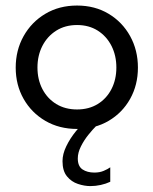

<svg xmlns="http://www.w3.org/2000/svg" viewBox="-20 -442 540 676"><path d="M251.3 12Q188.4 12 139.6 -16.5Q90.9 -45 63.1 -93.9Q35.3 -142.9 35.3 -204Q35.3 -265.1 63.1 -314.8Q90.9 -364.4 139.6 -393.4Q188.4 -422.5 251.3 -422.5Q314.1 -422.5 362.5 -393.4Q410.8 -364.4 438.2 -314.8Q465.6 -265.1 465.6 -204Q465.6 -142.9 438.2 -93.9Q410.8 -45 362.5 -16.5Q314.1 12 251.3 12ZM251.3 -56.6Q293.1 -56.6 324.3 -75.8Q355.4 -95.1 372.6 -128.6Q389.7 -162.1 389.7 -204.3Q389.7 -246.4 372.6 -280.3Q355.4 -314.2 324.3 -334.1Q293.1 -353.9 251.3 -353.9Q209.4 -353.9 178 -334.1Q146.6 -314.2 129.2 -280.3Q111.9 -246.4 111.9 -204.3Q111.9 -162.1 129.2 -128.6Q146.6 -95.1 178 -75.8Q209.4 -56.6 251.3 -56.6ZM368.2 147.1V198Q352.9 205.2 334.7 209.2Q316.6 213.2 298.2 213.2Q277.2 213.2 254.4 205.6Q231.6 198.1 215.9 179Q200.1 159.9 200.1 125.4Q200.1 100.2 213.4 72.9Q226.6 45.5 246.5 21Q266.3 -3.4 285.4 -20.3L320.2 0Q306.5 13.5 291 32.8Q275.6 52 264.8 73.7Q253.9 95.4 253.9 115.9Q253.9 143.4 270.5 154.5Q287.1 165.6 312.4 165.6Q330.9 165.6 345.2 159.5Q359.4 153.5 368.2 147.1Z"/></svg>

Font: League Spartan Extralight
Style: Regular
Weight: 200
Foundry: The League of Moveable Type
Version: Version 2.300; ttfautohint (v1.8.3)